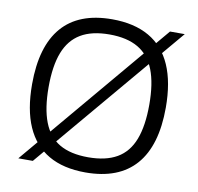

<svg xmlns="http://www.w3.org/2000/svg" viewBox="-77 -756 874 847"><g transform="rotate(10 359.5 -333.0)"><path d="M57 0 619 -667H685L122 0ZM359 10Q260 10 193.5 -28.5Q127 -67 93.5 -143Q60 -219 60 -333Q60 -503 135 -589.5Q210 -676 359 -676Q458 -676 525 -637.5Q592 -599 625.5 -522.5Q659 -446 659 -333Q659 -163 583.5 -76.5Q508 10 359 10ZM359 -58Q438 -58 488 -87Q538 -116 561.5 -177Q585 -238 585 -333Q585 -428 561.5 -488.5Q538 -549 488 -578.5Q438 -608 359 -608Q280 -608 230.5 -578.5Q181 -549 157.5 -488.5Q134 -428 134 -333Q134 -238 157.5 -177Q181 -116 230.5 -87Q280 -58 359 -58Z"/></g></svg>

Font: Maven Pro VF Beta
Style: Regular
Weight: 400
Designer: Joe Prince
Foundry: Joe Prince
Version: Version 2.002